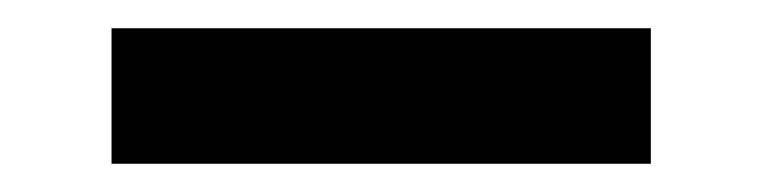

<svg xmlns="http://www.w3.org/2000/svg" viewBox="-20 -408 540 136"><path d="M59 -292V-388H441V-292Z"/></svg>

Font: Iosevka Term Curly
Style: Bold
Weight: 700
Designer: Belleve Invis
Foundry: Belleve Invis
Version: Version 32.3.0